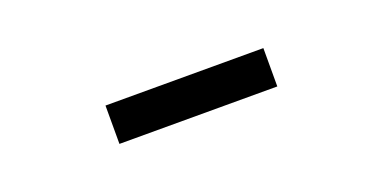

<svg xmlns="http://www.w3.org/2000/svg" viewBox="-19 -831 638 320"><g transform="rotate(-20 300.0 -671.0)"><path d="M160 -705H440V-637H160Z"/></g></svg>

Font: IBM Plex Sans Thai Looped
Style: Regular
Weight: 400
Designer: Mike Abbink, Paul van der Laan, Pieter van Rosmalen, Ben Mitchell, Mark Frömberg
Foundry: Bold Monday
Version: Version 1.1